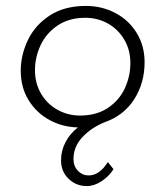

<svg xmlns="http://www.w3.org/2000/svg" viewBox="-20 -422 559 648"><path d="M332 -9Q288 9 258 41Q228 73 228 115Q228 139 243 154.5Q258 170 278 170Q315 171 344 125L363 149Q348 173 323 189.5Q298 206 273 206Q237 206 211.5 181.5Q186 157 186 119Q186 87 201 58Q216 29 243 8Q191 7 147 -17Q103 -41 76.5 -84Q50 -127 50 -183Q50 -236 74 -286.5Q98 -337 147.5 -369.5Q197 -402 270 -402Q324 -402 369.5 -378Q415 -354 441.5 -310.5Q468 -267 468 -212Q468 -142 433 -87Q398 -32 332 -9ZM98 -185Q98 -141 118.5 -106Q139 -71 174 -51.5Q209 -32 250 -32Q306 -32 344.5 -58Q383 -84 401.5 -124.5Q420 -165 420 -209Q420 -254 399 -289Q378 -324 343.5 -343Q309 -362 268 -362Q213 -362 174.5 -336Q136 -310 117 -269.5Q98 -229 98 -185Z"/></svg>

Font: Josefin Sans Light
Style: Italic
Weight: 300
Italic angle: -7°
Designer: Santiago Orozco
Foundry: Typemade
Version: Version 2.000